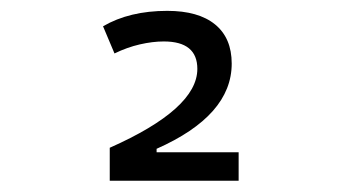

<svg xmlns="http://www.w3.org/2000/svg" viewBox="-20 -723 626 352"><path d="M181.2 -391.6V-452.1Q341.8 -523.4 341.8 -596.7Q341.8 -647 280.3 -647Q259.8 -647 236.3 -641.6Q212.9 -636.2 189.9 -625L168.9 -674.8Q217.3 -703.1 286.6 -703.1Q343.8 -703.1 374.3 -678.2Q404.8 -653.3 404.8 -606.4Q404.8 -511.2 267.1 -450.2V-443.8H417.5V-391.6Z"/></svg>

Font: Cascadia Mono PL Light
Style: Regular
Weight: 300
Monospace: yes
Designer: Aaron Bell
Foundry: Saja Typeworks
Version: Version 2404.023; ttfautohint (v1.8.4)